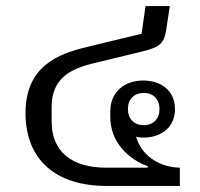

<svg xmlns="http://www.w3.org/2000/svg" viewBox="-20 -612 659 632"><path d="M451 -347C389 -347 343 -308 343 -246V-227C343 -145 402 -88 466 -65V-60H330C217 -60 150 -112 150 -212V-260C150 -353 210 -385 289 -404L450 -443C506 -457 520 -469 527 -513L539 -592H459L446 -501L265 -457C173 -435 64 -395 64 -240C64 -85 165 0 330 0H572V-60C496 -62 443 -107 428 -162C435 -160 443 -159 451 -159C513 -159 556 -195 556 -253C556 -311 513 -347 451 -347ZM453 -200C421 -200 401 -221 401 -253C401 -285 421 -306 453 -306C485 -306 505 -285 505 -253C505 -221 485 -200 453 -200Z"/></svg>

Font: IBM Plex Thai Looped
Style: Regular
Weight: 400
Designer: Mike Abbink, Paul van der Laan, Pieter van Rosmalen, Ben Mitchell, Mark Frömberg
Foundry: Bold Monday
Version: Version 1.0